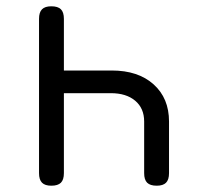

<svg xmlns="http://www.w3.org/2000/svg" viewBox="-20 -580 640 610"><path d="M143 -560Q164 -560 173.5 -550.5Q183 -541 183 -520V-356H335Q419 -356 468 -312Q517 -268 517 -194V-30Q517 -9 507.5 0.5Q498 10 478 10Q457 10 447.5 0.5Q438 -9 438 -30V-194Q438 -236 409.5 -260Q381 -284 332 -284H183V-30Q183 -9 173.5 0.5Q164 10 143 10Q123 10 113.5 0.5Q104 -9 104 -30V-520Q104 -541 113.5 -550.5Q123 -560 143 -560Z"/></svg>

Font: Maple Mono Light
Style: Regular
Weight: 300
Monospace: yes
Designer: subframe7536
Version: Version 7.000